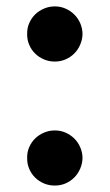

<svg xmlns="http://www.w3.org/2000/svg" viewBox="-20 -562 338 591"><path d="M63.6 -76Q63.2 -93.8 70 -109.2Q76.7 -124.6 88.4 -136Q100.1 -147.4 115.8 -153.9Q131.4 -160.5 148.8 -160.5Q166.5 -160.5 181.8 -153.8Q197.1 -147 208.6 -135.7Q220.2 -124.3 226.9 -108.8Q233.7 -93.4 234 -76Q233.7 -58.6 226.9 -43Q220.2 -27.3 208.8 -15.8Q197.4 -4.3 182 2.5Q166.5 9.2 148.8 9.2Q131 9.2 115.4 2.7Q99.8 -3.9 88.1 -15.4Q76.3 -27 69.8 -42.6Q63.2 -58.2 63.6 -76ZM63.6 -457.7Q63.2 -475.5 70 -490.9Q76.7 -506.4 88.4 -517.8Q100.1 -529.1 115.8 -535.7Q131.4 -542.3 148.8 -542.3Q166.5 -542.3 181.8 -535.5Q197.1 -528.8 208.6 -517.4Q220.2 -506 226.9 -490.6Q233.7 -475.1 234 -457.7Q233.7 -440.3 226.9 -424.7Q220.2 -409.1 208.8 -397.5Q197.4 -386 182 -379.3Q166.5 -372.5 148.8 -372.5Q131 -372.5 115.4 -379.1Q99.8 -385.7 88.1 -397.2Q76.3 -408.7 69.8 -424.4Q63.2 -440 63.6 -457.7Z"/></svg>

Font: Inter P
Style: Bold
Weight: 700
Designer: Rasmus Andersson
Foundry: rsms
Version: Version 3.018;git-588b23468